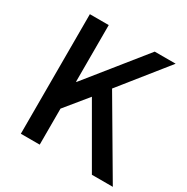

<svg xmlns="http://www.w3.org/2000/svg" viewBox="-167 -880 997 1024"><g transform="rotate(30 331.5 -368.0)"><path d="M96.7 0V-736.3H212.9V-387.7H215.8L496.1 -736.3H625L397.5 -452.1L663.1 0H534.2L326.2 -360.4L212.9 -221.7V0Z"/></g></svg>

Font: Gen Shin Gothic Medium
Style: Regular
Weight: 500
Designer: [Source Han Sans]
Ryoko NISHIZUKA  (kana & ideographs); Paul D. Hunt (Latin, Greek & Cyrillic); Wenlong ZHANG  (bopomofo
Version: Version 1.002.20150607